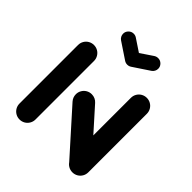

<svg xmlns="http://www.w3.org/2000/svg" viewBox="-192 -820 945 945"><g transform="rotate(45 280.0 -348.0)"><path d="M96.3 0Q81.1 0 68.3 -7.4Q55.6 -14.8 48.1 -27.6Q40.7 -40.4 40.7 -55.6V-463Q40.7 -478.1 48.1 -490.9Q55.6 -503.7 68.3 -511.1Q81.1 -518.5 96.3 -518.5Q111.5 -518.5 124.3 -511.1Q137 -503.7 144.4 -490.9Q151.9 -478.1 151.9 -463V-55.6Q151.9 -40.4 144.4 -27.6Q137 -14.8 124.3 -7.4Q111.5 0 96.3 0ZM204.4 -284.1Q204.4 -299.3 211.9 -312Q219.3 -324.8 232 -332.2Q244.8 -339.6 260 -339.6Q272.2 -339.6 283 -334.8Q293.7 -330 301.5 -321.1L510 -88.1L427 -14.1L218.5 -247Q204.4 -263 204.4 -284.1ZM464.1 0Q448.9 0 436.1 -7.4Q423.3 -14.8 415.9 -27.6Q408.5 -40.4 408.5 -55.6V-463Q408.5 -478.1 415.9 -490.9Q423.3 -503.7 436.1 -511.1Q448.9 -518.5 464.1 -518.5Q479.3 -518.5 492 -511.1Q504.8 -503.7 512.2 -490.9Q519.6 -478.1 519.6 -463V-55.6Q519.6 -40.4 512.2 -27.6Q504.8 -14.8 492 -7.4Q479.3 0 464.1 0ZM280.4 -565.6Q295.6 -565.6 306.5 -576.5Q317.4 -587.4 317.4 -602.6Q317.4 -611.9 313.1 -619.8Q308.9 -627.8 301.5 -633L215.9 -690Q206.7 -696.3 195.2 -696.3Q180 -696.3 169.1 -685.4Q158.1 -674.4 158.1 -659.3Q158.1 -650 162.4 -642Q166.7 -634.1 174.1 -628.9L259.6 -571.9Q268.9 -565.6 280.4 -565.6ZM300.4 -571.5 386.7 -628.9Q394.1 -634.1 398.3 -642Q402.6 -650 402.6 -659.3Q402.6 -674.4 391.7 -685.4Q380.7 -696.3 365.6 -696.3Q354.1 -696.3 344.4 -690L259.6 -633Z"/></g></svg>

Font: 26F Galaxy Sans
Style: Regular
Weight: 400
Designer: C₂₉H₂₅N₃O₅
Version: Version 1.100;FEAKit 1.0